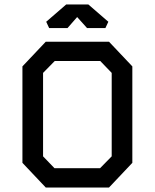

<svg xmlns="http://www.w3.org/2000/svg" viewBox="-20 -836 690 856"><path d="M184 0 80 -110V-540L184 -650H466L570 -540V-110L466 0ZM223 -86H426L478 -139V-511L427 -564H224L172 -511V-139ZM275 -816H374L463 -739L450 -711H368L324 -760L281 -711H199L186 -739Z"/></svg>

Font: Graduate
Style: Regular
Weight: 400
Version: Version 1.001